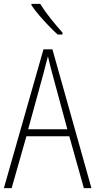

<svg xmlns="http://www.w3.org/2000/svg" viewBox="-20 -969 491 989"><path d="M412 0 337 -267H116L40 0H0L204 -715H250L451 0ZM249 -591Q243 -614 237.5 -635Q232 -656 227 -679Q221 -657 215.5 -636Q210 -615 204 -591L125 -303H327ZM187 -949Q210 -912 241.5 -872.5Q273 -833 302 -801V-791H277Q256 -810 230.5 -836.5Q205 -863 181.5 -890.5Q158 -918 142 -942V-949Z"/></svg>

Font: Noto Sans Khmer Condensed ExtraLight
Style: Regular
Weight: 200
Width: 3
Designer: Danh Hong and the Monotype Design Team
Foundry: Monotype Imaging Inc.
Version: Version 2.004; ttfautohint (v1.8.4.7-5d5b)